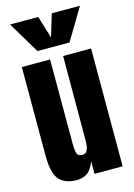

<svg xmlns="http://www.w3.org/2000/svg" viewBox="-146 -1071 803 1153"><g transform="rotate(-15 255.5 -495.0)"><path d="M354 -800.8H154.8L37.1 -997.6H212.4L254.4 -858.4L296.4 -997.6H471.7ZM295.9 -732.4H469.7V0H294.9V-78.1Q274.4 -26.4 247.8 -8.8Q221.2 8.8 182.1 8.8Q145 8.8 118.2 -2.2Q91.3 -13.2 76.2 -30Q61 -46.9 52.5 -74Q43.9 -101.1 41.5 -126.5Q39.1 -151.9 39.1 -187V-732.4H214.8V-222.2Q214.8 -166.5 221.4 -147.7Q228 -128.9 253.9 -128.9Q263.7 -128.9 271.2 -132.6Q278.8 -136.2 283 -144Q287.1 -151.9 289.8 -159.2Q292.5 -166.5 293.5 -178.5Q294.4 -190.4 294.7 -197.3Q294.9 -204.1 294.9 -216.3Q294.9 -220.2 294.9 -222.2Z"/></g></svg>

Font: Anton
Style: Regular
Weight: 400
Foundry: vernon adams
Version: Version 1.000